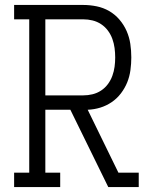

<svg xmlns="http://www.w3.org/2000/svg" viewBox="-20 -755 640 775"><path d="M37 0V-58H98V-677H37V-735H316Q343 -735 370 -729.5Q397 -724 420.5 -710.5Q444 -697 462 -676Q480 -655 491 -630Q502 -605 506 -578Q510 -551 510 -523Q510 -498 506.5 -472Q503 -446 493.5 -422.5Q484 -399 468 -378Q452 -357 430.5 -342.5Q409 -328 384.5 -320.5Q360 -313 334 -312L458 -58H540V0H417L264 -312H163V-58H223V0ZM163 -370H316Q335 -370 353.5 -374.5Q372 -379 388 -389.5Q404 -400 415.5 -415.5Q427 -431 433.5 -449Q440 -467 442.5 -485.5Q445 -504 445 -523Q445 -542 442.5 -561Q440 -580 433.5 -598Q427 -616 415.5 -631.5Q404 -647 388 -657.5Q372 -668 353.5 -672.5Q335 -677 316 -677H163Z"/></svg>

Font: Iosevka Slab Light Extended
Style: Regular
Weight: 300
Width: 7
Monospace: yes
Designer: Belleve Invis
Foundry: Belleve Invis
Version: Version 11.1.0; ttfautohint (v1.8.3)